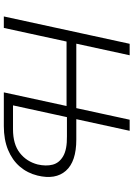

<svg xmlns="http://www.w3.org/2000/svg" viewBox="133 -831 698 1004"><g transform="rotate(90 482.0 -329.0)"><path d="M463 0 606 -658H664L531 -48H656Q734 -48 779.5 -83.5Q825 -119 840 -177Q850 -221 841 -255.5Q832 -290 796.5 -310.5Q761 -331 693 -330H574L581 -379H710Q825 -379 873 -324.5Q921 -270 898 -176Q885 -123 851 -83.5Q817 -44 763.5 -22Q710 0 639 0ZM66 0 209 -658H269L126 0ZM157 -328 168 -379H587L576 -328Z"/></g></svg>

Font: Ysabeau Office Light
Style: Italic
Weight: 300
Italic angle: -12°
Designer: Christian Thalmann (Catharsis Fonts)
Version: Version 2.001;gftools[0.9.30]; featfreeze: tnum,lnum,ss02